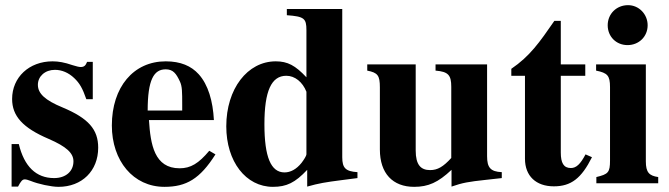

<svg xmlns="http://www.w3.org/2000/svg" viewBox="-20 -711 2596 745"><path d="M340 -326V-471H318C312 -456 306 -451 293 -451C287 -451 278 -453 262 -458C230 -469 207 -473 184 -473C93 -473 27 -411 27 -327C27 -261 68 -215 169 -172C238 -142 265 -117 265 -85C265 -46 235 -20 190 -20C120 -20 74 -65 53 -152H25V13H50C61 -8 67 -15 76 -15C81 -15 89 -13 99 -9C128 3 179 14 207 14C298 14 361 -48 361 -138C361 -209 323 -252 223 -294C155 -322 127 -348 127 -382C127 -415 155 -440 193 -440C220 -440 246 -429 268 -408C289 -388 300 -369 315 -326Z M792 -126C751 -77 720 -58 677 -58C579 -58 564 -150 558 -245H810C806 -319 788 -382 751 -423C722 -455 681 -473 623 -473C498 -473 414 -373 414 -224C414 -87 497 14 618 14C703 14 756 -17 816 -112ZM687 -282H553C553 -402 577 -442 623 -442C652 -442 664 -425 678 -395C687 -376 687 -355 687 -303Z M1367 -20V-43C1321 -46 1308 -59 1308 -101V-676H1093V-652C1160 -647 1169 -640 1169 -594V-411C1126 -457 1096 -473 1050 -473C940 -473 858 -366 858 -221C858 -84 934 14 1039 14C1092 14 1125 -2 1172 -52V13C1218 0 1243 -4 1305 -12ZM1169 -112C1169 -107 1160 -92 1150 -79C1130 -54 1107 -42 1084 -42C1031 -42 1006 -102 1006 -229C1006 -358 1033 -417 1091 -417C1124 -417 1154 -393 1169 -355Z M1927 -20V-43C1883 -45 1870 -61 1870 -105V-461H1670V-437C1720 -433 1731 -419 1731 -374V-98C1700 -64 1678 -51 1649 -51C1613 -51 1593 -71 1593 -127V-461H1405V-437C1446 -429 1454 -418 1454 -372V-131C1454 -38 1504 14 1587 14C1642 14 1680 -3 1732 -52V13C1775 -2 1799 -6 1864 -13Z M2252 -112C2232 -74 2216 -59 2195 -59C2167 -59 2156 -79 2156 -119V-417H2251V-461H2156V-630H2131C2073 -546 2036 -493 1964 -444V-417H2017V-95C2017 -28 2060 12 2129 12C2196 12 2236 -19 2277 -101Z M2493 -613C2493 -656 2459 -691 2417 -691C2372 -691 2338 -657 2338 -613C2338 -569 2371 -536 2415 -536C2459 -536 2493 -569 2493 -613ZM2534 0V-24C2499 -29 2486 -42 2486 -85V-461H2293V-437C2337 -428 2347 -418 2347 -373V-88C2347 -42 2340 -35 2294 -24V0Z"/></svg>

Font: XITS Math
Style: Bold
Weight: 700
Designer: MicroPress Inc., with final additions and corrections provided by Coen Hoffman, Elsevier (retired)
Version: Version 1.105